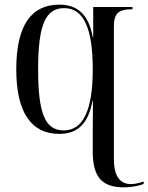

<svg xmlns="http://www.w3.org/2000/svg" viewBox="-20 -566 638 826"><path d="M514 240C546 240 581 233 598 225V215C579 221 561 226 544 226C497 226 470 193 470 119V-451C470 -508 489 -526 547 -526H550V-536H381V-406H379C362 -501 316 -546 235 -546C116 -546 50 -459 50 -268C50 -81 115 10 235 10C316 10 360 -36 378 -132H380C380 -91 379 -52 379 -13V86C379 200 422 240 514 240ZM254 -5C174 -5 144 -78 144 -268C144 -462 177 -531 256 -531C343 -531 379 -438 379 -268C379 -88 336 -5 254 -5Z"/></svg>

Font: Noto Serif Display SemiCondensed
Style: Regular
Weight: 400
Width: 4
Designer: Monotype Design Team
Foundry: Monotype Imaging Inc.
Version: Version 2.009